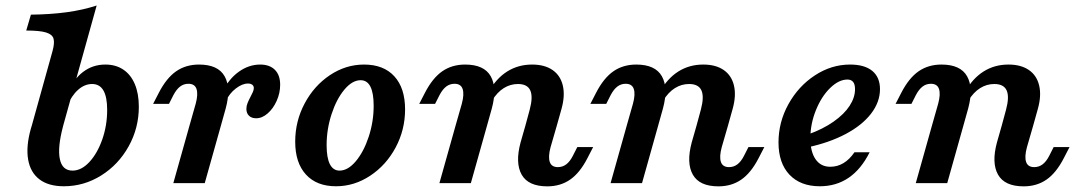

<svg xmlns="http://www.w3.org/2000/svg" viewBox="-20 -661 3882 693"><path d="M74.7 -550.8 91.6 -608.1Q162.5 -608.9 221.1 -616.9Q279.7 -625 328.9 -641.1L208.3 -208.2H94.9L169.4 -476Q177.6 -505.6 173.3 -521.2Q169.1 -536.7 146.5 -543.7Q123.9 -550.8 74.7 -550.8ZM91.2 -196 94.9 -208.2H208.3L207.5 -205Q187.3 -128.7 196 -86.9Q204.7 -45.2 241.8 -45.2Q273.7 -45.2 302.5 -76.1Q331.3 -107.1 349.1 -157.6Q366.8 -208.1 366.8 -264.3Q366.8 -311 353.3 -334.4Q339.7 -357.8 312.6 -357.8Q285.3 -357.8 261.8 -336.8Q238.2 -315.9 222 -277.2L224.7 -323.9Q243.9 -373.9 279.3 -401Q314.6 -428 360.2 -428Q397.8 -428 425 -409.8Q452.1 -391.7 466.6 -357.4Q481.1 -323.1 481.1 -275.6Q481.1 -198.9 444.3 -132.7Q407.5 -66.6 345.3 -27.7Q283 11.3 210.4 11.3Q155.1 11.3 122.3 -13.7Q89.5 -38.7 81.5 -85.5Q73.5 -132.3 91.2 -196Z M660 -358.6Q643.1 -358.6 630 -348.6Q617 -338.6 606.1 -318.1L589.9 -286H532.6L553.4 -326.3Q580.7 -379.3 615.8 -403.7Q650.9 -428 698.3 -428Q766.8 -428 790.7 -385.8Q814.6 -343.6 794.7 -269.7L777.5 -208.2H664.1L686.4 -286.7Q695.6 -320.9 689.3 -339.8Q683 -358.6 660 -358.6ZM664.1 -208.2H777.5L719 0H605.6ZM869.3 -268Q869.3 -278.6 873.4 -288.7Q877.4 -298.9 884.3 -311.9Q888.8 -320 892.4 -328.3Q896.1 -336.6 896.1 -343.1Q896.1 -350.9 890.4 -355.2Q884.7 -359.5 875 -359.5Q854.3 -359.5 831.1 -341.6Q808 -323.6 796.3 -298L782.8 -329.1Q805.7 -376.2 842 -402.1Q878.3 -428 919.1 -428Q953.2 -428 972.2 -409Q991.2 -390 991.2 -355Q991.2 -325 978.6 -296.9Q966 -268.8 946 -251.5Q926.1 -234.1 904.4 -234.1Q888.1 -234.1 878.7 -243.3Q869.3 -252.4 869.3 -268Z M1045.5 -149.7Q1045.5 -223.6 1079.6 -287.6Q1113.6 -351.6 1170.8 -389.8Q1228.1 -428 1294 -428Q1364.6 -428 1403.4 -385.5Q1442.1 -343.1 1442.1 -266.1Q1442.1 -192.7 1408.1 -128.9Q1374 -65.1 1316.4 -26.9Q1258.8 11.3 1192.8 11.3Q1123 11.3 1084.3 -31Q1045.5 -73.3 1045.5 -149.7ZM1328.7 -279Q1328.7 -325.3 1316.9 -348.4Q1305.1 -371.5 1281.7 -371.5Q1251.4 -371.5 1222.9 -337.4Q1194.4 -303.2 1176.7 -248.9Q1158.9 -194.5 1158.9 -137.2Q1158.9 -91.4 1170.7 -68.3Q1182.6 -45.2 1205.5 -45.2Q1235.8 -45.2 1264.3 -79.1Q1292.8 -113 1310.8 -167.4Q1328.7 -221.7 1328.7 -279Z M1620.5 -358.6Q1603.6 -358.6 1590.5 -348.6Q1577.4 -338.6 1566.6 -318.1L1550.3 -286H1493.1L1513.9 -326.3Q1541.2 -379.3 1576.3 -403.7Q1611.4 -428 1658.8 -428Q1727.3 -428 1751.2 -385.8Q1775 -343.6 1755.2 -269.7L1738 -208.2H1624.5L1646.9 -286.7Q1656.1 -320.9 1649.8 -339.8Q1643.5 -358.6 1620.5 -358.6ZM1624.5 -208.2H1738L1679.5 0H1566ZM1849.4 -357.8Q1821.9 -357.8 1798.2 -342.9Q1774.5 -328 1756.2 -298.2L1743.2 -328.3Q1770.9 -378 1810.7 -403Q1850.5 -428 1900.5 -428Q1945.6 -428 1974.2 -408.4Q2002.7 -388.8 2011.4 -352.4Q2020 -316.1 2006.8 -268.4L1989.9 -208.2H1876.5L1892 -265.4Q1904.4 -311.8 1893.9 -334.8Q1883.5 -357.8 1849.4 -357.8ZM1993.6 -57.8Q2010.5 -57.8 2023.8 -67.8Q2037 -77.8 2047.5 -98.3L2063.8 -130.3H2121L2100.2 -90Q2072.9 -37 2037.8 -12.7Q2002.7 11.6 1955.3 11.6Q1886.8 11.6 1862.9 -30.6Q1839.1 -72.8 1858.9 -146.7L1876.5 -208.2H1989.9L1967.2 -129.7Q1958 -95.5 1964.3 -76.6Q1970.6 -57.8 1993.6 -57.8Z M2238.2 -358.6Q2221.3 -358.6 2208.3 -348.6Q2195.2 -338.6 2184.3 -318.1L2168.1 -286H2110.8L2131.6 -326.3Q2158.9 -379.3 2194 -403.7Q2229.2 -428 2276.5 -428Q2345 -428 2368.9 -385.8Q2392.8 -343.6 2372.9 -269.7L2355.7 -208.2H2242.3L2264.6 -286.7Q2273.9 -320.9 2267.6 -339.8Q2261.3 -358.6 2238.2 -358.6ZM2242.3 -208.2H2355.7L2297.3 0H2183.8ZM2467.1 -357.8Q2439.7 -357.8 2415.9 -342.9Q2392.2 -328 2373.9 -298.2L2360.9 -328.3Q2388.7 -378 2428.4 -403Q2468.2 -428 2518.2 -428Q2563.4 -428 2591.9 -408.4Q2620.5 -388.8 2629.1 -352.4Q2637.8 -316.1 2624.5 -268.4L2607.7 -208.2H2494.2L2509.7 -265.4Q2522.1 -311.8 2511.7 -334.8Q2501.2 -357.8 2467.1 -357.8ZM2611.3 -57.8Q2628.3 -57.8 2641.5 -67.8Q2654.8 -77.8 2665.2 -98.3L2681.5 -130.3H2738.8L2718 -90Q2690.7 -37 2655.5 -12.7Q2620.4 11.6 2573 11.6Q2504.6 11.6 2480.7 -30.6Q2456.8 -72.8 2476.6 -146.7L2494.2 -208.2H2607.7L2585 -129.7Q2575.7 -95.5 2582 -76.6Q2588.3 -57.8 2611.3 -57.8Z M2789.9 -147Q2789.9 -220.3 2825.8 -285.1Q2861.7 -349.9 2921.2 -388.9Q2980.7 -428 3048.2 -428Q3100.6 -428 3128.4 -405.1Q3156.2 -382.1 3156.2 -339.2Q3156.2 -292.6 3123.9 -250.7Q3091.6 -208.8 3032.3 -177.3Q2973.1 -145.9 2893.8 -129L2894.6 -175Q2950.2 -194.8 2988.6 -221.9Q3027 -248.9 3046.6 -279.1Q3066.1 -309.2 3066.1 -338.8Q3066.1 -357.2 3059 -365.6Q3051.9 -373.9 3038.8 -373.9Q3007.4 -373.9 2976.1 -343.2Q2944.7 -312.5 2924.8 -263Q2904.9 -213.6 2904.9 -161.8Q2904.9 -113.4 2923.6 -86.3Q2942.3 -59.1 2976.6 -59.1Q3002.5 -59.1 3024.3 -72.2Q3046.2 -85.3 3064 -111.3H3118.8Q3088 -49.9 3043 -19.3Q2998 11.3 2939.1 11.3Q2869 11.3 2829.4 -30.6Q2789.9 -72.6 2789.9 -147Z M3339.9 -358.6Q3322.9 -358.6 3309.9 -348.6Q3296.8 -338.6 3285.9 -318.1L3269.7 -286H3212.4L3233.2 -326.3Q3260.5 -379.3 3295.6 -403.7Q3330.8 -428 3378.2 -428Q3446.6 -428 3470.5 -385.8Q3494.4 -343.6 3474.6 -269.7L3457.4 -208.2H3343.9L3366.2 -286.7Q3375.5 -320.9 3369.2 -339.8Q3362.9 -358.6 3339.9 -358.6ZM3343.9 -208.2H3457.4L3398.9 0H3285.4ZM3568.8 -357.8Q3541.3 -357.8 3517.6 -342.9Q3493.8 -328 3475.5 -298.2L3462.5 -328.3Q3490.3 -378 3530.1 -403Q3569.8 -428 3619.8 -428Q3665 -428 3693.5 -408.4Q3722.1 -388.8 3730.7 -352.4Q3739.4 -316.1 3726.1 -268.4L3709.3 -208.2H3595.8L3611.3 -265.4Q3623.7 -311.8 3613.3 -334.8Q3602.8 -357.8 3568.8 -357.8ZM3712.9 -57.8Q3729.9 -57.8 3743.1 -67.8Q3756.4 -77.8 3766.9 -98.3L3783.1 -130.3H3840.4L3819.6 -90Q3792.3 -37 3757.2 -12.7Q3722 11.6 3674.7 11.6Q3606.2 11.6 3582.3 -30.6Q3558.4 -72.8 3578.3 -146.7L3595.8 -208.2H3709.3L3686.6 -129.7Q3677.3 -95.5 3683.6 -76.6Q3689.9 -57.8 3712.9 -57.8Z"/></svg>

Font: Playfair Micro SmCond SmLight
Style: Italic
Weight: 360
Width: 4
Italic angle: -15.6°
Designer: Claus Eggers Sørensen
Foundry: Claus Eggers Sørensen
Version: Version 2.203;Glyphs 3.3 (3326)